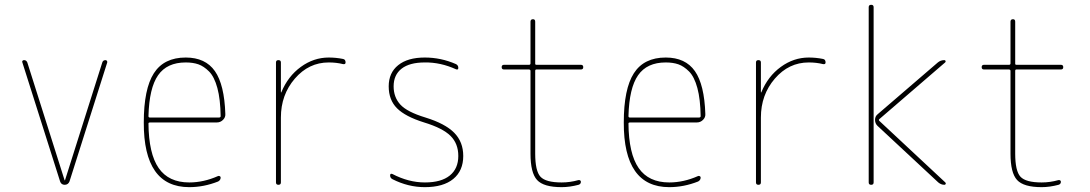

<svg xmlns="http://www.w3.org/2000/svg" viewBox="-20 -770 4540 800"><path d="M230.5 -13.7 73.2 -509.8Q71.3 -513.7 73.7 -516.6Q76.2 -519.5 80.1 -519.5Q89.8 -519.5 93.8 -509.8L249 -19.5Q249 -18.6 250 -18.6Q251 -18.6 251 -19.5L406.2 -509.8Q409.2 -519.5 419.9 -519.5Q422.9 -519.5 425.3 -516.6Q427.7 -513.7 426.8 -509.8L269.5 -13.7Q263.7 0 249.5 0Q235.4 0 230.5 -13.7Z M753.9 -509.8Q675.8 -509.8 638.7 -456.5Q601.6 -403.3 598.6 -286.1Q598.6 -280.3 604.5 -280.3H892.6Q898.4 -280.3 899.4 -285.2Q898.4 -356.4 885.7 -403.3Q873 -450.2 851.1 -472.2Q829.1 -494.1 806.6 -502Q784.2 -509.8 753.9 -509.8ZM768.6 9.8Q578.1 9.8 579.1 -259.8Q579.1 -399.4 621.1 -464.8Q663.1 -530.3 753.9 -530.3Q835.9 -530.3 875.5 -473.6Q915 -417 918.9 -294.9Q919.9 -281.2 909.2 -270.5Q898.4 -259.8 883.8 -259.8H604.5Q599.6 -259.8 598.6 -255.9Q599.6 -129.9 641.1 -69.8Q682.6 -9.8 768.6 -9.8Q828.1 -9.8 887.7 -36.1Q891.6 -38.1 895.5 -36.1Q899.4 -34.2 899.4 -30.3Q899.4 -19.5 888.7 -13.7Q829.1 9.8 768.6 9.8Z M1129.9 -9.8V-509.8Q1129.9 -519.5 1140.1 -519.5Q1150.4 -519.5 1150.4 -509.8V-385.7Q1150.4 -384.8 1151.4 -384.8Q1152.3 -384.8 1152.3 -385.7Q1179.7 -452.1 1233.4 -491.2Q1287.1 -530.3 1349.6 -530.3Q1379.9 -530.3 1409.2 -524.4Q1419.9 -522.5 1419.9 -509.8Q1419.9 -501 1409.2 -502.9Q1381.8 -509.8 1349.6 -509.8Q1266.6 -509.8 1208.5 -442.4Q1150.4 -375 1150.4 -280.3V-9.8Q1150.4 0 1140.1 0Q1129.9 0 1129.9 -9.8Z M1747.1 -259.8Q1668.9 -284.2 1634.3 -318.8Q1599.6 -353.5 1599.6 -410.2Q1599.6 -466.8 1639.2 -498.5Q1678.7 -530.3 1750 -530.3Q1817.4 -530.3 1879.9 -502.9Q1889.6 -498 1889.6 -487.3Q1889.6 -477.5 1879.9 -481.4Q1815.4 -510.7 1750 -509.8Q1686.5 -509.8 1653.3 -483.9Q1620.1 -458 1620.1 -410.2Q1620.1 -365.2 1647.9 -334.5Q1675.8 -303.7 1752.9 -280.3Q1835 -254.9 1872.6 -216.8Q1910.2 -178.7 1910.2 -120.1Q1910.2 -58.6 1868.7 -24.4Q1827.1 9.8 1750 9.8Q1680.7 9.8 1615.2 -23.4Q1605.5 -28.3 1605.5 -39.1Q1605.5 -48.8 1615.2 -44.9Q1682.6 -9.8 1750.5 -9.8Q1818.4 -9.8 1854 -38.6Q1889.6 -67.4 1889.6 -120.1Q1889.6 -171.9 1856.9 -204.1Q1824.2 -236.3 1747.1 -259.8Z M2080.1 -480.5Q2070.3 -480.5 2070.3 -490.2Q2070.3 -500 2080.1 -500H2184.6Q2189.5 -500 2190.4 -504.9V-679.7Q2190.4 -689.5 2200.2 -689.9Q2210 -690.4 2210 -679.7V-504.9Q2210 -500 2214.8 -500H2400.4Q2410.2 -500 2410.2 -490.2Q2410.2 -480.5 2400.4 -480.5H2214.8Q2210 -480.5 2210 -474.6V-129.9Q2210 -57.6 2231.9 -33.7Q2253.9 -9.8 2320.3 -9.8Q2355.5 -9.8 2389.6 -19.5Q2393.6 -20.5 2397 -18.6Q2400.4 -16.6 2400.4 -12.7Q2400.4 -2.9 2390.6 0Q2353.5 9.8 2320.3 9.8Q2245.1 9.8 2217.8 -20Q2190.4 -49.8 2190.4 -129.9V-474.6Q2190.4 -479.5 2184.6 -480.5Z M2753.9 -509.8Q2675.8 -509.8 2638.7 -456.5Q2601.6 -403.3 2598.6 -286.1Q2598.6 -280.3 2604.5 -280.3H2892.6Q2898.4 -280.3 2899.4 -285.2Q2898.4 -356.4 2885.7 -403.3Q2873 -450.2 2851.1 -472.2Q2829.1 -494.1 2806.6 -502Q2784.2 -509.8 2753.9 -509.8ZM2768.6 9.8Q2578.1 9.8 2579.1 -259.8Q2579.1 -399.4 2621.1 -464.8Q2663.1 -530.3 2753.9 -530.3Q2835.9 -530.3 2875.5 -473.6Q2915 -417 2918.9 -294.9Q2919.9 -281.2 2909.2 -270.5Q2898.4 -259.8 2883.8 -259.8H2604.5Q2599.6 -259.8 2598.6 -255.9Q2599.6 -129.9 2641.1 -69.8Q2682.6 -9.8 2768.6 -9.8Q2828.1 -9.8 2887.7 -36.1Q2891.6 -38.1 2895.5 -36.1Q2899.4 -34.2 2899.4 -30.3Q2899.4 -19.5 2888.7 -13.7Q2829.1 9.8 2768.6 9.8Z M3129.9 -9.8V-509.8Q3129.9 -519.5 3140.1 -519.5Q3150.4 -519.5 3150.4 -509.8V-385.7Q3150.4 -384.8 3151.4 -384.8Q3152.3 -384.8 3152.3 -385.7Q3179.7 -452.1 3233.4 -491.2Q3287.1 -530.3 3349.6 -530.3Q3379.9 -530.3 3409.2 -524.4Q3419.9 -522.5 3419.9 -509.8Q3419.9 -501 3409.2 -502.9Q3381.8 -509.8 3349.6 -509.8Q3266.6 -509.8 3208.5 -442.4Q3150.4 -375 3150.4 -280.3V-9.8Q3150.4 0 3140.1 0Q3129.9 0 3129.9 -9.8Z M3889.6 -9.8 3635.7 -246.1Q3626 -255.9 3626 -270.5Q3626 -285.2 3636.7 -293.9L3887.7 -509.8Q3899.4 -519.5 3915 -519.5Q3918.9 -519.5 3919.9 -515.6Q3920.9 -511.7 3918 -509.8L3643.6 -273.4Q3640.6 -270.5 3643.6 -266.6L3918.9 -9.8Q3921.9 -6.8 3920.4 -3.4Q3918.9 0 3915 0Q3901.4 0 3889.6 -9.8ZM3599.6 -9.8V-740.2Q3599.6 -750 3609.9 -750Q3620.1 -750 3620.1 -740.2V-9.8Q3620.1 0 3609.9 0Q3599.6 0 3599.6 -9.8Z M4080.1 -480.5Q4070.3 -480.5 4070.3 -490.2Q4070.3 -500 4080.1 -500H4184.6Q4189.5 -500 4190.4 -504.9V-679.7Q4190.4 -689.5 4200.2 -689.9Q4210 -690.4 4210 -679.7V-504.9Q4210 -500 4214.8 -500H4400.4Q4410.2 -500 4410.2 -490.2Q4410.2 -480.5 4400.4 -480.5H4214.8Q4210 -480.5 4210 -474.6V-129.9Q4210 -57.6 4231.9 -33.7Q4253.9 -9.8 4320.3 -9.8Q4355.5 -9.8 4389.6 -19.5Q4393.6 -20.5 4397 -18.6Q4400.4 -16.6 4400.4 -12.7Q4400.4 -2.9 4390.6 0Q4353.5 9.8 4320.3 9.8Q4245.1 9.8 4217.8 -20Q4190.4 -49.8 4190.4 -129.9V-474.6Q4190.4 -479.5 4184.6 -480.5Z"/></svg>

Font: Rounded-L Mgen+ 2m thin
Style: Regular
Weight: 100
Designer: [Source Han Sans]
Ryoko NISHIZUKA  (kana & ideographs); Paul D. Hunt (Latin, Greek & Cyrillic); Wenlong ZHANG  (bopomofo
Version: Version 1.059.20150602